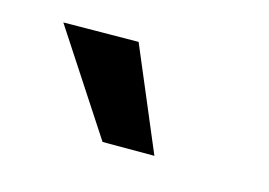

<svg xmlns="http://www.w3.org/2000/svg" viewBox="-39 -768 391 279"><g transform="rotate(15 156.5 -629.0)"><path d="M29 -705 142 -706 207 -552H129Z"/></g></svg>

Font: Gemunu Libre
Style: Bold
Weight: 700
Designer: Puspanada Ekanayake, Sola Matas, Pathum Egodawatta, Kosala Senevirathne
Foundry: mooniak
Version: Version 1.100